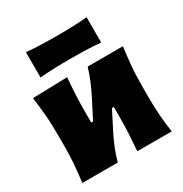

<svg xmlns="http://www.w3.org/2000/svg" viewBox="-168 -850 934 979"><g transform="rotate(-30 299.0 -361.0)"><path d="M36 0Q43 -52.5 47 -102.2Q51 -152 51 -214.5V-264.5Q51 -343 46.2 -395.5Q41.5 -448 34.5 -500.5L239 -506Q234.5 -458 232 -410.2Q229.5 -362.5 229.5 -291.5V-244.5H240.5L297.5 -356Q316 -392 331 -428.5Q346 -465 356.5 -500.5H564Q557 -448 552 -395.5Q547 -343 547 -264.5V-214.5Q547 -152 550.8 -102.2Q554.5 -52.5 562.5 0H360Q364 -51 366.5 -99Q369 -147 369 -208V-255.5H358L302 -146Q283.5 -109.5 269 -72.8Q254.5 -36 244.5 0ZM120.5 -572.5V-721.5Q160.5 -717.5 205.2 -716Q250 -714.5 299 -714.5Q348 -714.5 392.8 -716Q437.5 -717.5 477.5 -721.5V-572.5Q437.5 -576 392.8 -577.5Q348 -579 299 -579Q250 -579 205.2 -577.5Q160.5 -576 120.5 -572.5Z"/></g></svg>

Font: Commissioner Flair ExtraBold
Style: Regular
Weight: 800
Designer: Kostas Bartsokas
Foundry: Kostas Bartsokas
Version: Version 1.000; ttfautohint (v1.8.3)